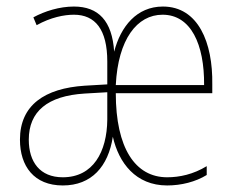

<svg xmlns="http://www.w3.org/2000/svg" viewBox="-20 -557 721 587"><path d="M478 -537C398 -537 349 -476 329 -399C323 -493 281 -537 206 -537C162 -537 117 -523 82 -504L92 -480C135 -504 176 -512 206 -512C271 -512 308 -467 308 -369V-299L239 -295C117 -287 41 -236 41 -130C41 -49 84 10 172 10C260 10 311 -48 325 -139C343 -59 395 10 491 10C534 10 578 -1 612 -22V-49C571 -24 529 -15 491 -15C393 -15 334 -105 334 -272H629V-299C631 -427 586 -537 478 -537ZM477 -512C564 -512 605 -421 604 -297H334C341 -437 399 -512 477 -512ZM239 -271 308 -275V-191C307 -93 265 -15 172 -15C102 -15 68 -62 68 -130C68 -216 125 -264 239 -271Z"/></svg>

Font: Noto Sans Condensed Thin
Style: Regular
Weight: 100
Width: 3
Designer: Monotype Design Team
Foundry: Monotype Imaging Inc.
Version: Version 2.013